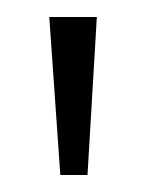

<svg xmlns="http://www.w3.org/2000/svg" viewBox="-20 -814 173 226"><path d="M94 -794 83 -608H51L38 -794Z"/></svg>

Font: Fz Poppins ExtLt
Style: Regular
Weight: 200
Designer: Ninad Kale (Devanagari), Jonny Pinhorn (Latin)
Foundry: Indian Type Foundry
Version: Vit hóa bi Vntype.Com & FontZin.Com